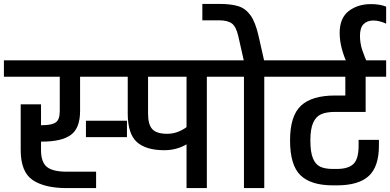

<svg xmlns="http://www.w3.org/2000/svg" viewBox="-30 -963 1997 983"><path d="M312 -84H462V0H312Q198 0 137 -41.5Q76 -83 76 -195V-429H180V-322H186Q234 -322 255 -336Q276 -350 276 -395V-570H-10V-654H559V-570H380V-395Q380 -307 333 -272.5Q286 -238 186 -238H180V-195Q180 -133 210 -108.5Q240 -84 312 -84ZM620 -345V-261H410V-345Z M1134 -654V-570H1029V0H925V-224Q874 -194 811 -194Q717 -194 670.5 -236Q624 -278 624 -382V-570H539V-654ZM925 -312V-570H728V-382Q728 -325 750 -301.5Q772 -278 826 -278Q878 -278 925 -312Z M1428 -570H1323V0H1219V-570H1114V-654H1218L1190 -778Q1179 -826 1157.5 -842.5Q1136 -859 1091 -859H1006V-943H1091Q1154 -943 1191 -931Q1228 -919 1253 -884Q1278 -849 1294 -778L1322 -654H1428Z M1559 -244Q1559 -185 1572 -153Q1585 -121 1609.5 -109.5Q1634 -98 1675 -98H1694Q1753 -98 1779.5 -123.5Q1806 -149 1806 -217V-247H1910V-217Q1910 -110 1858 -62Q1806 -14 1694 -14H1675Q1561 -14 1508 -66Q1455 -118 1455 -244Q1455 -370 1511 -422Q1567 -474 1685 -474H1738V-570H1408V-654H1947V-570H1842V-390H1685Q1642 -390 1615 -378.5Q1588 -367 1573.5 -335Q1559 -303 1559 -244Z M1709 -794Q1709 -871 1755.5 -906.5Q1802 -942 1869 -942Q1915 -942 1947 -929V-842Q1911 -858 1882 -858Q1850 -858 1831.5 -839.5Q1813 -821 1813 -780Q1813 -743 1824 -708.5Q1835 -674 1858 -624H1754Q1709 -716 1709 -794Z"/></svg>

Font: Biryani SemiBold
Style: Regular
Weight: 600
Designer: Dan Reynolds and Mathieu Réguer
Foundry: Dan Reynolds and Mathieu Réguer
Version: Version 1.004; ttfautohint (v1.1) -l 5 -r 5 -G 72 -x 0 -D la